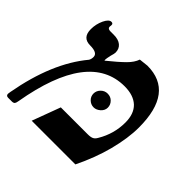

<svg xmlns="http://www.w3.org/2000/svg" viewBox="-153 -741 895 895"><g transform="rotate(45 294.5 -293.5)"><path d="M396 -140H393Q413 -140 423 -145Q433 -150 440 -163Q479 -228 479 -303Q479 -360 448 -390Q416 -420 357 -420Q125 -420 56 -21Q54 -8 50 -3Q45 2 35 2H11Q-3 2 -3 -11L-1 -25Q41 -257 152 -390Q158 -400 158 -414Q158 -441 108 -441Q57 -441 57 -497Q57 -530 71 -560Q85 -589 101 -589Q112 -589 112 -579L111 -567Q111 -554 129 -554H151Q182 -554 199 -540Q216 -526 216 -501Q216 -494 210 -474Q205 -452 205 -445V-441L206 -438Q257 -479 285 -507Q310 -532 319 -558L364 -563Q540 -563 540 -331Q540 -261 517 -172Q495 -88 452 0H164L216 -140ZM278 -294V-293Q278 -312 292 -326Q306 -340 325 -340Q345 -340 358 -327Q372 -313 372 -294Q372 -276 357 -262Q341 -248 324 -248Q305 -248 291 -262Q278 -275 278 -294Z"/></g></svg>

Font: Libra Serif Modern
Style: Bold Italic
Weight: 700
Italic angle: -12°
Designer: Stefan Peev, Context Ltd
Foundry: Stefan Peev, Context Ltd
Version: Version 1.000